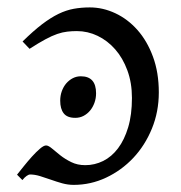

<svg xmlns="http://www.w3.org/2000/svg" viewBox="-20 -489 492 523"><path d="M241.7 -234.9Q241.7 -221.2 237.3 -209Q232.9 -196.8 225.3 -187.7Q217.8 -178.7 207.5 -173.3Q197.3 -168 185.1 -168Q163.1 -168 153.6 -180.2Q144 -192.4 144 -214.8Q144 -228.5 148.4 -240.7Q152.8 -252.9 160.6 -262Q168.5 -271 178.5 -276.1Q188.5 -281.2 200.2 -281.2Q241.7 -281.2 241.7 -234.9ZM180.7 14.6Q165 14.6 149.4 10.3Q133.8 5.9 118.7 0.5Q103.5 -4.9 89.1 -9.3Q74.7 -13.7 62 -13.7Q58.1 -13.7 52.5 -9.8Q46.9 -5.9 41 1.5Q35.6 -3.4 33.2 -6.3Q30.8 -9.3 26.4 -13.2Q33.7 -22.5 44.7 -36.1Q55.7 -49.8 67.1 -62.5Q78.6 -75.2 88.9 -84Q99.1 -92.8 105.5 -92.8Q111.8 -92.8 121.6 -84.5Q131.3 -76.2 144.3 -65.9Q157.2 -55.7 174.1 -47.4Q190.9 -39.1 212.4 -39.1Q237.8 -39.1 261 -50.5Q284.2 -62 301.5 -85Q318.8 -107.9 329.1 -142.1Q339.4 -176.3 339.4 -222.2Q339.4 -263.7 326.9 -297.4Q314.5 -331.1 293.7 -354.7Q272.9 -378.4 245.8 -391.4Q218.8 -404.3 189.5 -404.3Q175.8 -404.3 163.1 -402.8Q150.4 -401.4 136 -396.5Q121.6 -391.6 103.5 -381.8Q85.4 -372.1 60.5 -356L41.5 -376Q70.8 -404.8 94.5 -422.9Q118.2 -440.9 139.4 -451.2Q160.6 -461.4 181.2 -465.1Q201.7 -468.8 224.6 -468.8Q260.3 -468.8 294.2 -452.9Q328.1 -437 354.5 -407.2Q380.9 -377.4 396.7 -334.5Q412.6 -291.5 412.6 -237.3Q412.6 -184.6 393.8 -138.7Q375 -92.8 343 -58.8Q311 -24.9 269 -5.1Q227.1 14.6 180.7 14.6Z"/></svg>

Font: Gentium Plus
Style: Regular
Weight: 400
Designer: J. Victor Gaultney, Annie Olsen, Iska Routamaa
Foundry: SIL International
Version: Version 1.510